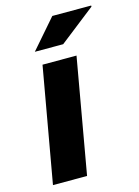

<svg xmlns="http://www.w3.org/2000/svg" viewBox="-112 -787 615 850"><g transform="rotate(-15 196.0 -362.0)"><path d="M98.1 -590.8 213.9 -724.1H392.1V-719.2L228 -590.8ZM22.9 0 116.2 -526.9H272L179.2 0Z"/></g></svg>

Font: Archivo Expanded
Style: Bold Italic
Weight: 700
Width: 7
Italic angle: -10°
Designer: Hector Gatti
Foundry: Omnibus-Type
Version: Version 2.001